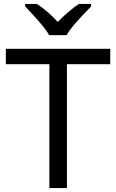

<svg xmlns="http://www.w3.org/2000/svg" viewBox="-20 -964 596 984"><path d="M323 0H233V-635H10V-714H545V-635H323ZM232 -784Q219 -807 197 -833.5Q175 -860 151 -886Q127 -912 109 -931V-944H169Q195 -927 223 -903Q251 -879 276 -852Q303 -879 331 -903Q359 -927 385 -944H447V-931Q428 -912 403.5 -886Q379 -860 356.5 -833.5Q334 -807 322 -784Z"/></svg>

Font: Noto Sans Zanabazar Square
Style: Regular
Weight: 400
Version: Version 2.005; ttfautohint (v1.8.4.7-5d5b)